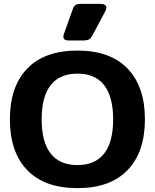

<svg xmlns="http://www.w3.org/2000/svg" viewBox="-20 -956 799 991"><path d="M307 -767Q307 -774 310 -781L355 -907Q361 -924 369.5 -930Q378 -936 400 -936H497Q512 -936 520.5 -931Q529 -926 529 -916Q529 -908 523 -897L458 -775Q449 -758 439 -752.5Q429 -747 405 -747H335Q307 -747 307 -767ZM31 -340Q31 -509 120.5 -602Q210 -695 380 -695Q549 -695 638.5 -602Q728 -509 728 -340Q728 -171 638.5 -78Q549 15 380 15Q210 15 120.5 -78Q31 -171 31 -340ZM564 -340Q564 -457 517.5 -516.5Q471 -576 380 -576Q288 -576 241.5 -516.5Q195 -457 195 -340Q195 -223 241.5 -163.5Q288 -104 380 -104Q471 -104 517.5 -163.5Q564 -223 564 -340Z"/></svg>

Font: Mitr Medium
Style: Regular
Weight: 500
Designer: Thanarat Vachiruckul
Foundry: Cadson Demak
Version: Version 1.003